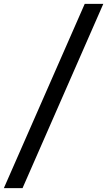

<svg xmlns="http://www.w3.org/2000/svg" viewBox="-79 -800 556 997"><path d="M-59 177 361 -780H457.5L38 177Z"/></svg>

Font: Merriweather 24pt SemiCondensed
Style: Bold Italic
Weight: 700
Width: 4
Italic angle: -7.8°
Designer: Eben Sorkin
Foundry: Eben Sorkin
Version: Version 2.101